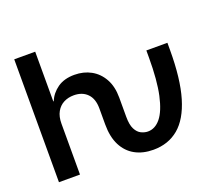

<svg xmlns="http://www.w3.org/2000/svg" viewBox="-123 -893 1193 1068"><g transform="rotate(-20 473.0 -359.0)"><path d="M613.8 10.3Q551.8 10.3 505.6 -15.1Q459.5 -40.5 434.1 -90.3Q408.7 -140.1 408.7 -213.9V-309.1Q408.7 -365.7 379.2 -396Q349.6 -426.3 299.3 -426.3Q266.1 -426.3 239.5 -412.6Q212.9 -398.9 197.3 -371.1Q181.6 -343.3 181.6 -301.3V0H57.1V-727.5H181.2V-433.1H183.6Q201.7 -476.6 241.2 -504.4Q280.8 -532.2 341.3 -532.2Q396 -532.2 439.2 -508.3Q482.4 -484.4 507.8 -438.7Q533.2 -393.1 533.2 -327.6V-213.9Q533.2 -166.5 546.4 -140.9Q559.6 -115.2 579.8 -105.5Q600.1 -95.7 619.6 -95.7Q662.6 -95.7 695.1 -135.7Q727.5 -175.8 746.1 -260.5Q764.6 -345.2 764.6 -480V-522.5H889.2V-480Q889.2 -308.6 856.9 -200.4Q824.7 -92.3 763.4 -41Q702.1 10.3 613.8 10.3Z"/></g></svg>

Font: Inter 28pt SemiBold
Style: Regular
Weight: 600
Designer: Rasmus Andersson
Foundry: rsms
Version: Version 4.001;git-66647c0bb